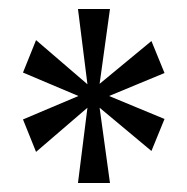

<svg xmlns="http://www.w3.org/2000/svg" viewBox="-20 -780 416 426"><path d="M153 -374H224L201 -541L316 -445L345 -516L222 -567L345 -618L316 -689L201 -594L224 -760H153L174 -593L60 -691L31 -619L154 -567L31 -515L60 -443L174 -541Z"/></svg>

Font: Noto Serif Ethiopic XCn
Style: Regular
Weight: 400
Width: 2
Designer: Monotype Design Team
Foundry: Monotype Imaging Inc.
Version: Version 2.102